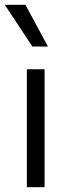

<svg xmlns="http://www.w3.org/2000/svg" viewBox="-42 -781 276 801"><path d="M144 0H70V-492H144ZM93 -587 -22 -761H64L158 -587Z"/></svg>

Font: Wix Madefor Display
Style: Regular
Weight: 400
Designer: Dalton Maag Ltd
Foundry: Dalton Maag Ltd
Version: Version 3.100